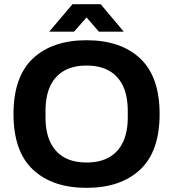

<svg xmlns="http://www.w3.org/2000/svg" viewBox="-20 -892 833 924"><path d="M396.4 12Q232.2 12 138.6 -75.7Q45 -163.3 45 -343.2Q45 -523.1 138.6 -610.8Q232.2 -698.4 396.4 -698.4Q560.7 -698.4 654.4 -610.8Q748.1 -523.1 748.1 -343.2Q748.1 -163.3 654.4 -75.7Q560.7 12 396.4 12ZM396.4 -110Q461.1 -110 505.2 -135Q549.3 -160.1 572.1 -208.7Q594.9 -257.2 594.9 -326.9V-358Q594.9 -429.3 572.1 -477.8Q549.3 -526.3 505.2 -551.4Q461.1 -576.5 396.4 -576.5Q332 -576.5 288.2 -551.4Q244.3 -526.3 221.7 -477.8Q199 -429.3 199 -358V-326.9Q199 -257.2 221.7 -208.7Q244.3 -160.1 288.2 -135Q332 -110 396.4 -110ZM216.7 -739.5 328.8 -871.7H464.5L575.8 -739.5H455.9L368.2 -841L424.7 -840.2L336.2 -739.5Z"/></svg>

Font: Archivo Variable SemiBold
Style: Regular
Weight: 600
Designer: Hector Gatti
Foundry: Omnibus-Type
Version: Version 2.001